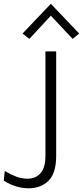

<svg xmlns="http://www.w3.org/2000/svg" viewBox="-111 -747 436 1010"><path d="M40 243.5Q-27.5 243.5 -91 203.5L-86 152.5Q-54.5 171 -26 182Q2.5 193 33.5 193Q76.5 193 102.2 164.2Q128 135.5 128 72.5V-476.5H184.5V73Q184.5 164.5 144 204Q103.5 243.5 40 243.5ZM271 -542.5 156.5 -664.5 43.5 -542.5 7.5 -570.5 156.5 -727 305.5 -570.5Z"/></svg>

Font: Betina Sans Light
Style: Regular
Weight: 300
Designer: Jonathan Pinhorn (font) & Cristiano Sobral (main changes)
Version: Version 2.001;October 6, 2020;FontCreator 13.0.0.2681 64-bit